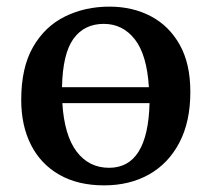

<svg xmlns="http://www.w3.org/2000/svg" viewBox="-20 -545 638 579"><path d="M294 14Q215 14 159 -18Q103 -50 73.5 -108Q44 -166 44 -244Q44 -341 79.5 -403Q115 -465 175.5 -495Q236 -525 310 -525Q380 -525 435 -496Q490 -467 522 -410Q554 -353 554 -268Q554 -178 521 -115Q488 -52 429.5 -19Q371 14 294 14ZM167 -282H429Q423 -380 386.5 -426.5Q350 -473 293 -473Q234 -473 201.5 -428Q169 -383 167 -282ZM309 -39Q426 -39 431 -234H168Q174 -137 211 -88Q248 -39 309 -39Z"/></svg>

Font: Literata 36pt Medium
Style: Regular
Weight: 500
Designer: Latin by Veronika Burian and Jose Scaglione. Greek by Irene Vlachou. Cyrillic by Vera Evstafieva.
Foundry: TypeTogether
Version: Version 3.002